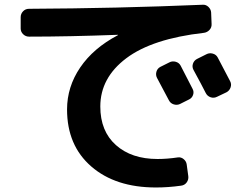

<svg xmlns="http://www.w3.org/2000/svg" viewBox="-20 -748 1040 829"><path d="M710.9 -478.5Q723.6 -485.4 738.3 -481.4Q752.9 -477.5 759.8 -464.8Q777.3 -431.6 811.5 -364.3Q818.4 -351.6 813.5 -337.9Q808.6 -324.2 795.9 -318.4L756.8 -298.8Q744.1 -293 730 -297.4Q715.8 -301.8 709 -315.4L658.2 -411.1Q651.4 -423.8 655.3 -438Q659.2 -452.1 671.9 -459ZM919.9 -500Q956.1 -431.6 973.6 -397.5Q980.5 -384.8 975.6 -370.6Q970.7 -356.4 958 -349.6L917 -330.1Q903.3 -323.2 889.2 -328.1Q875 -333 868.2 -346.7Q851.6 -379.9 815.4 -446.3Q808.6 -459 813 -472.7Q817.4 -486.3 830.1 -493.2L871.1 -513.7Q883.8 -520.5 898.4 -516.6Q913.1 -512.7 919.9 -500ZM105.5 -589.8Q90.8 -589.8 80.1 -600.1Q69.3 -610.4 69.3 -625V-673.8Q69.3 -688.5 79.6 -699.2Q89.8 -710 105.5 -710Q483.4 -711.9 855.5 -727.5Q869.1 -728.5 879.9 -718.3Q890.6 -708 891.6 -694.3L893.6 -644.5Q894.5 -629.9 884.8 -619.1Q875 -608.4 861.3 -606.4Q637.7 -581.1 525.4 -496.6Q413.1 -412.1 413.1 -288.1Q413.1 -181.6 480.5 -121.6Q547.9 -61.5 660.2 -61.5Q702.1 -61.5 748 -68.4Q761.7 -70.3 772.9 -61Q784.2 -51.8 786.1 -38.1L793 12.7Q794.9 27.3 786.1 39.6Q777.3 51.8 761.7 53.7Q706.1 61.5 653.3 61.5Q478.5 61.5 374 -29.3Q269.5 -120.1 269.5 -275.4Q269.5 -373 326.2 -456.5Q382.8 -540 488.3 -595.7Q489.3 -595.7 489.3 -597.7H487.3Q276.4 -589.8 105.5 -589.8Z"/></svg>

Font: Rounded-L Mgen+ 1mn bold
Style: Bold
Weight: 700
Designer: [Source Han Sans]
Ryoko NISHIZUKA  (kana & ideographs); Paul D. Hunt (Latin, Greek & Cyrillic); Wenlong ZHANG  (bopomofo
Version: Version 1.059.20150602